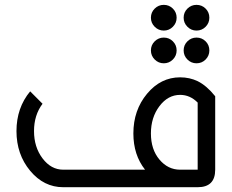

<svg xmlns="http://www.w3.org/2000/svg" viewBox="-20 -782 968 802"><path d="M805.7 -73.2V-353.5Q773.9 -385.7 732.4 -385.7Q681.6 -385.7 646 -338.6Q610.4 -291.5 610.4 -224.6Q610.4 -157.7 646 -115.5Q681.6 -73.2 732.4 -73.2ZM244.1 0Q163.1 0 106 -68.6Q48.8 -137.2 48.8 -234.4Q48.8 -331.5 106 -400.4L157.7 -348.6Q122.1 -301.3 122.1 -234.4Q122.1 -167.5 157.7 -120.4Q193.4 -73.2 244.1 -73.2H585.9Q537.1 -134.8 537.1 -224.6Q537.1 -321.8 594.2 -390.4Q651.4 -459 732.4 -459Q772 -459 805.7 -442.9Q843.3 -424.3 878.9 -379.9V-73.2Q878.9 0 805.7 0ZM664.1 -517.6Q642.1 -517.6 626.2 -533.4Q610.4 -549.3 610.4 -571.3Q610.4 -593.8 626.2 -609.4Q642.1 -625 664.1 -625Q686.5 -625 702.1 -609.4Q717.8 -593.8 717.8 -571.3Q717.8 -549.3 702.1 -533.4Q686.5 -517.6 664.1 -517.6ZM664.1 -654.3Q642.1 -654.3 626.2 -670.2Q610.4 -686 610.4 -708Q610.4 -730.5 626.2 -746.1Q642.1 -761.7 664.1 -761.7Q686.5 -761.7 702.1 -746.1Q717.8 -730.5 717.8 -708Q717.8 -686 702.1 -670.2Q686.5 -654.3 664.1 -654.3ZM800.8 -517.6Q778.8 -517.6 762.9 -533.4Q747.1 -549.3 747.1 -571.3Q747.1 -593.8 762.9 -609.4Q778.8 -625 800.8 -625Q823.2 -625 838.9 -609.4Q854.5 -593.8 854.5 -571.3Q854.5 -549.3 838.9 -533.4Q823.2 -517.6 800.8 -517.6ZM800.8 -654.3Q778.8 -654.3 762.9 -670.2Q747.1 -686 747.1 -708Q747.1 -730.5 762.9 -746.1Q778.8 -761.7 800.8 -761.7Q823.2 -761.7 838.9 -746.1Q854.5 -730.5 854.5 -708Q854.5 -686 838.9 -670.2Q823.2 -654.3 800.8 -654.3Z"/></svg>

Font: Catrinity
Style: Regular
Weight: 400
Designer: Alexander Lange
Foundry: High-Logic / Made with FontCreator
Version: Version 2.090;May 20, 2024;FontCreator 15.0.0.2974 64-bit